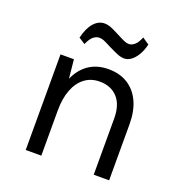

<svg xmlns="http://www.w3.org/2000/svg" viewBox="-125 -794 853 902"><g transform="rotate(20 302.0 -343.0)"><path d="M441 0V-281Q441 -349.5 408 -385.2Q375 -421 319 -421Q276 -421 244.5 -397.5Q213 -374 196 -330.2Q179 -286.5 179 -226H149Q149 -309.5 171 -368.5Q193 -427.5 235.2 -458.8Q277.5 -490 338 -490Q394.5 -490 434.8 -464.5Q475 -439 496.5 -392.2Q518 -345.5 518 -281V0ZM101 0V-478H168L179 -368V0ZM190 -562 158 -582.5Q170 -632.5 193.2 -659Q216.5 -685.5 247 -685.5Q260 -685.5 274.2 -680.8Q288.5 -676 320 -659.5Q350.5 -643.5 362.5 -638.5Q374.5 -633.5 386 -633.5Q400.5 -633.5 414.5 -646Q428.5 -658.5 439 -685.5L473 -662.5Q465.5 -631 452 -608.5Q438.5 -586 422 -574Q405.5 -562 388 -562Q373 -562 356.2 -568.5Q339.5 -575 307 -591Q279.5 -605.5 268.5 -609.8Q257.5 -614 247 -614Q231.5 -614 217.2 -602.8Q203 -591.5 190 -562Z"/></g></svg>

Font: Karla ExtraLight
Style: Regular
Weight: 400
Version: Version 2.001